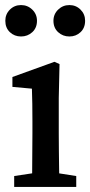

<svg xmlns="http://www.w3.org/2000/svg" viewBox="-20 -738 356 758"><path d="M63 -594Q37 -594 19 -611Q1 -628 1 -656Q1 -682 19 -700Q37 -718 63 -718Q89 -718 107.5 -700Q126 -682 126 -656Q126 -628 107.5 -611Q89 -594 63 -594ZM254 -594Q228 -594 209.5 -611Q191 -628 191 -656Q191 -682 209.5 -700Q228 -718 254 -718Q280 -718 298 -700Q316 -682 316 -656Q316 -628 298 -611Q280 -594 254 -594ZM36 0V-43L142 -59H179L281 -43V0ZM106 0Q107 -25 107 -62.5Q107 -100 107.5 -140Q108 -180 108 -212V-260Q108 -300 107.5 -328.5Q107 -357 106 -388L29 -395V-434L195 -494L215 -485L212 -351V-212Q212 -180 212.5 -140Q213 -100 213.5 -62.5Q214 -25 215 0Z"/></svg>

Font: Source Serif 4 18pt Medium
Style: Regular
Weight: 500
Designer: Frank Grießhammer
Foundry: Adobe Systems Incorporated
Version: Version 4.004;hotconv 1.0.116;makeotfexe 2.5.65601